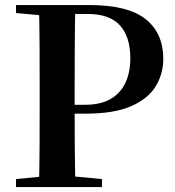

<svg xmlns="http://www.w3.org/2000/svg" viewBox="-20 -761 713 781"><path d="M45.1 0V-32.6L198.2 -47.3H238.9L394.7 -32.6V0ZM138.6 0Q140.6 -85.2 141 -171.8Q141.4 -258.5 141.4 -346.1V-393.6Q141.4 -481.3 141 -567.7Q140.6 -654.1 138.6 -740.5H286.3Q284.6 -655.6 284.1 -568.4Q283.6 -481.3 283.6 -393.6V-323.6Q283.6 -252.8 284.1 -169.7Q284.6 -86.6 286.3 0ZM212.6 -298.7V-334.8H325.7Q389.9 -334.8 430.4 -358.7Q470.9 -382.6 490.5 -424.9Q510.1 -467.3 510.1 -522.8Q510.1 -612.4 467.4 -658.3Q424.8 -704.1 338.9 -704.1H212.6V-740.5H341.3Q501.4 -740.5 572.8 -682.9Q644.2 -625.3 644.2 -522Q644.2 -460.3 613 -409.5Q581.7 -358.6 512.5 -328.7Q443.3 -298.7 329.1 -298.7ZM45.1 -707.9V-740.5H212.6V-694.2H198.2Z"/></svg>

Font: Noto Serif HK ExtraLight
Style: Regular
Weight: 200
Designer: Ryoko NISHIZUKA 西塚涼子 (kana & ideographs); Frank Grießhammer (Latin, Greek & Cyrillic); Wenlong ZHANG 张文龙 (bopomofo); San
Foundry: Adobe
Version: Version 2.002-H1;hotconv 1.1.0;makeotfexe 2.6.0